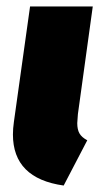

<svg xmlns="http://www.w3.org/2000/svg" viewBox="-20 -554 307 594"><path d="M221 -201Q219 -179 219 -173Q219 -153 226 -141Q233 -129 250 -120L177 20Q20 -2 20 -138Q20 -156 23 -177L73 -534H267Z"/></svg>

Font: Fira Sans Black
Style: Italic
Weight: 900
Italic angle: -8°
Designer: Carrois Corporate & Edenspiekermann AG
Foundry: Carrois Corporate GbR & Edenspiekermann AG
Version: Version 4.203